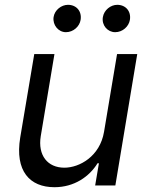

<svg xmlns="http://www.w3.org/2000/svg" viewBox="-20 -770 621 797"><path d="M253.6 -636.4C284.8 -636.4 310.4 -660.5 314.6 -687.5C320.3 -723 297.6 -750 262.1 -750C235.1 -750 206.7 -728.7 202.4 -698.9C197.8 -666.2 222.3 -636.4 253.6 -636.4ZM458.1 -636.4C489.3 -636.4 514.9 -660.5 519.2 -687.5C524.9 -723 502.1 -750 466.6 -750C439.6 -750 411.9 -728.7 407 -698.9C401.3 -664.8 426.8 -636.4 458.1 -636.4ZM411.9 -223C394.9 -120.7 309.7 -73.9 247.2 -73.9C177.6 -73.9 136.4 -125 149.1 -204.5L206 -545.5H122.2L63.9 -198.9C41.2 -59.7 103.7 7.1 206 7.1C288.4 7.1 350.9 -36.9 384.9 -92.3H390.6L375 0H458.8L549.7 -545.5H465.9Z"/></svg>

Font: TID UI
Style: Italic
Weight: 400
Italic angle: -9.39999°
Designer: The TID Project Authors
Foundry: Bakken & Bæck
Version: Version 1.001;hotconv 1.0.109;makeotfexe 2.5.65596